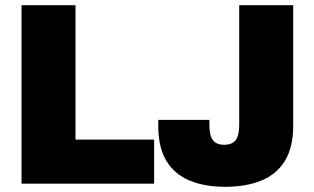

<svg xmlns="http://www.w3.org/2000/svg" viewBox="-20 -708 1210 740"><path d="M63 0V-688H271V-170H574V0ZM848 12Q769 12 711 -12Q653 -36 621.5 -87.5Q590 -139 590 -223V-246H787V-227Q787 -186 800.5 -168Q814 -150 844 -150Q875 -150 888.5 -168Q902 -186 902 -227V-688H1110V-223Q1110 -140 1078 -88Q1046 -36 987 -12Q928 12 848 12Z"/></svg>

Font: Archivo SemiCondensed Black
Style: Regular
Weight: 900
Width: 4
Designer: Hector Gatti
Foundry: Omnibus-Type
Version: Version 2.001